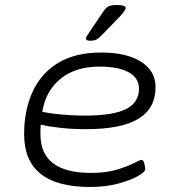

<svg xmlns="http://www.w3.org/2000/svg" viewBox="-20 -738 700 764"><path d="M338 6Q76 6 76 -204Q76 -299 109.5 -372.5Q143 -446 211 -487.5Q279 -529 383 -529Q483 -529 541 -492.5Q599 -456 599 -391Q599 -307 531 -265.5Q463 -224 322 -224Q269 -224 223 -229Q177 -234 142 -242Q141 -233 141 -223.5Q141 -214 141 -203Q141 -50 342 -50Q402 -50 445 -63Q488 -76 513 -89Q538 -102 543 -102Q550 -102 554 -88Q558 -74 558 -65Q558 -54 528 -37Q498 -20 448.5 -7Q399 6 338 6ZM317 -278Q430 -278 481.5 -304Q533 -330 533 -385Q533 -428 492 -450.5Q451 -473 376 -473Q281 -473 221.5 -425Q162 -377 148 -293Q182 -286 226.5 -282Q271 -278 317 -278ZM337 -576Q322 -576 322 -585Q322 -591 339 -615L391 -692Q401 -707 411 -712.5Q421 -718 446 -718Q480 -718 480 -706Q480 -695 445 -660L384 -597Q372 -585 363.5 -580.5Q355 -576 337 -576Z"/></svg>

Font: Asap Expanded Expanded Light
Style: Italic
Weight: 300
Width: 7
Italic angle: -6°
Designer: Pablo Cosgaya
Foundry: Omnibus-Type
Version: Version 3.001; ttfautohint (v1.8.4.7-5d5b)